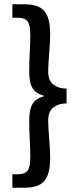

<svg xmlns="http://www.w3.org/2000/svg" viewBox="-20 -728 364 900"><path d="M38 152V89H61Q97 89 109.5 71.5Q122 54 122 9Q122 -34 119.5 -74.5Q117 -115 117 -163Q117 -216 133 -241.5Q149 -267 184 -276V-280Q149 -289 133 -314Q117 -339 117 -393Q117 -441 119.5 -481.5Q122 -522 122 -565Q122 -610 109.5 -627.5Q97 -645 61 -645H38V-708H92Q123 -708 146.5 -701.5Q170 -695 185 -679Q200 -663 207.5 -636.5Q215 -610 215 -570Q215 -543 213.5 -520.5Q212 -498 210.5 -477Q209 -456 207.5 -434.5Q206 -413 206 -388Q206 -374 210 -361Q214 -348 224 -337.5Q234 -327 250.5 -320Q267 -313 292 -313V-243Q267 -243 250.5 -236Q234 -229 224 -218.5Q214 -208 210 -194.5Q206 -181 206 -167Q206 -143 207.5 -121.5Q209 -100 210.5 -79Q212 -58 213.5 -35.5Q215 -13 215 14Q215 54 207.5 80.5Q200 107 185 123Q170 139 146.5 145.5Q123 152 92 152Z"/></svg>

Font: Giro Semibold
Style: Regular
Weight: 600
Designer: Paul D. Hunt
Foundry: Adobe Systems Incorporated
Version: Version 1.000;PS 1.0;hotconv 1.0.88;makeotf.lib2.5.647800